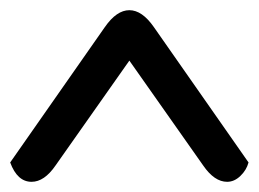

<svg xmlns="http://www.w3.org/2000/svg" viewBox="-22 -715 508 377"><path d="M40 -358Q26 -358 15.5 -367.5Q5 -377 -2 -396L184 -662Q207 -695 232 -695Q257 -695 280 -662L466 -396Q462 -381 450 -369.5Q438 -358 424 -358Q399 -358 377 -390L232 -596L87 -390Q65 -358 40 -358Z"/></svg>

Font: Sofia
Style: Regular
Weight: 400
Designer: Paula Nazal and Daniel Hernndez
Foundry: Paula Nazal, Daniel Hernndez
Version: Version 1.001